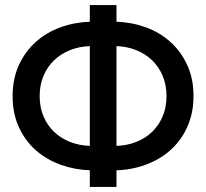

<svg xmlns="http://www.w3.org/2000/svg" viewBox="-20 -740 816 760"><path d="M335.5 -66Q275 -68 219.8 -88Q164.5 -108 122.2 -145Q80 -182 55 -236Q30 -290 30 -359.5Q30 -429 55 -483Q80 -537 122.2 -574.5Q164.5 -612 219.8 -632Q275 -652 335.5 -654V-720H441V-654Q501.5 -652 556.8 -632Q612 -612 654 -574.5Q696 -537 721 -483Q746 -429 746 -359.5Q746 -313 734.5 -273.8Q723 -234.5 702.5 -202.2Q682 -170 653.8 -145Q625.5 -120 591.5 -103Q557.5 -86 519.2 -76.5Q481 -67 441 -66V0H335.5ZM441 -162.5Q483 -164 519.2 -178.2Q555.5 -192.5 582 -218Q608.5 -243.5 623.8 -279.2Q639 -315 639 -359.5Q639 -404 623.8 -440Q608.5 -476 582 -501.5Q555.5 -527 519.2 -541.5Q483 -556 441 -557.5ZM335.5 -557.5Q293.5 -556 257.2 -541.5Q221 -527 194.2 -501.5Q167.5 -476 152.2 -440Q137 -404 137 -359.5Q137 -315 152.2 -279.2Q167.5 -243.5 194.2 -218Q221 -192.5 257.2 -178.2Q293.5 -164 335.5 -162.5Z"/></svg>

Font: Vela Sans SemBd
Style: Regular
Weight: 600
Designer: Principal design: Mikhail Sharanda - project Manrope.
Design modification: Ravid Balaliev
Foundry: Mikhail Sharanda
Version: Version 1.001